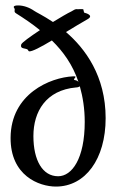

<svg xmlns="http://www.w3.org/2000/svg" viewBox="-20 -671 449 707"><path d="M302 -600C329 -615 292 -624 291 -624C288 -625 288 -637 286 -637C283 -638 268 -637 264 -637C258 -639 250 -633 243 -629C228 -622 203 -607 175 -590C139 -614 111 -627 106 -631C89 -643 67 -651 47 -651C28 -651 29 -645 33 -640C37 -635 29 -628 39 -622C69 -603 99 -583 127 -560C91 -536 60 -514 58 -507C53 -490 73 -494 81 -489C84 -487 84 -483 87 -482C97 -480 131 -498 171 -522C213 -481 248 -432 269 -369C267 -372 263 -375 256 -376C243 -378 271 -391 250 -390C164 -386 20 -325 19 -164C18 -24 124 16 186 16C294 16 369 -85 369 -236C369 -391 294 -492 223 -553C251 -570 279 -587 302 -600ZM292 -222C292 -87 245 -22 194 -22C137 -22 103 -80 103 -170C103 -260 149 -339 260 -349C266 -349 271 -351 274 -353C285 -314 292 -271 292 -222Z"/></svg>

Font: Oregano
Style: Regular
Weight: 400
Designer: Astigmatic (AOETI)
Foundry: Astigmatic (AOETI)
Version: Version 1.000